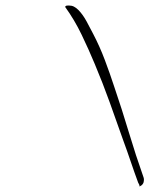

<svg xmlns="http://www.w3.org/2000/svg" viewBox="-20 -602 572 699"><path d="M488 77Q488 72 486.5 69.5Q485 67 483 63Q469 25 456 -13.5Q443 -52 429 -90Q404 -161 379 -230.5Q354 -300 325 -369Q303 -422 277 -476Q251 -530 217 -577Q219 -581 222.5 -581.5Q226 -582 230 -582Q241 -582 249 -578Q257 -574 265 -566Q281 -550 295 -524.5Q309 -499 319 -479Q343 -433 361.5 -384Q380 -335 396 -286Q424 -204 449 -120.5Q474 -37 503 45Q504 48 504 53Q504 70 488 77Z"/></svg>

Font: Bonheur Royale
Style: Regular
Weight: 400
Designer: Robert E. Leuschke
Foundry: Robert E. Leuschke
Version: Version 1.010; ttfautohint (v1.8.3)